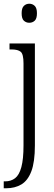

<svg xmlns="http://www.w3.org/2000/svg" viewBox="-21 -769 292 1029"><path d="M136 -647Q119 -647 107 -658Q95 -669 95 -698Q95 -726 107 -737.5Q119 -749 136 -749Q153 -749 165 -737.5Q177 -726 177 -698Q177 -669 165 -658Q153 -647 136 -647ZM-1 240V203H6Q38 203 60 186Q82 169 93.5 126.5Q105 84 105 10V-429Q105 -479 90 -491.5Q75 -504 41 -504H30V-536H166V10Q166 99 147 149Q128 199 93.5 219.5Q59 240 12 240Z"/></svg>

Font: Noto Serif Condensed Light
Style: Regular
Weight: 300
Width: 3
Designer: Monotype Design Team
Foundry: Monotype Imaging Inc.
Version: Version 2.013